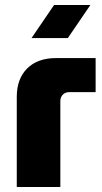

<svg xmlns="http://www.w3.org/2000/svg" viewBox="-20 -747 409 767"><path d="M47 0V-360Q47 -432 88.5 -473.5Q130 -515 204 -515H362V-379H257Q241 -379 231 -369Q221 -359 221 -343V0ZM106 -595 196 -727H341L251 -595Z"/></svg>

Font: MuseoModerno Thin ExtraBold
Style: Regular
Weight: 800
Version: Version 1.002